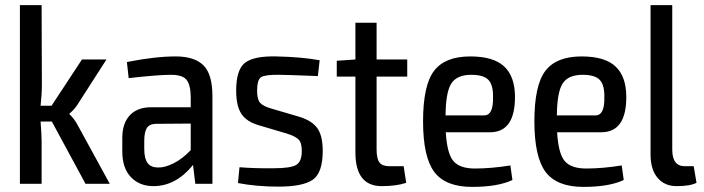

<svg xmlns="http://www.w3.org/2000/svg" viewBox="-20 -720 2756 752"><path d="M183 -244H139Q143 -190 143 -166V0H58V-700H143L144 -389Q144 -351 139 -306H182L301 -487H397L282 -308Q271 -291 252 -275V-273Q272 -253 282 -234L410 0H315Z M668 -499Q742 -499 777 -464Q812 -429 812 -343V0H745L736 -74Q669 9 581 9Q526 9 492.5 -26.5Q459 -62 459 -127V-180Q459 -237 488.5 -268.5Q518 -300 573 -300H727V-343Q726 -389 710 -408Q694 -427 650 -427Q599 -427 484 -414L477 -477Q587 -499 668 -499ZM599 -64Q625 -63 660 -80.5Q695 -98 727 -132V-236L589 -235Q564 -234 554.5 -217.5Q545 -201 545 -168V-137Q545 -99 558 -81.5Q571 -64 599 -64Z M1062 -499Q1161 -497 1232 -484L1225 -422Q1100 -427 1075 -427Q1019 -428 1003 -418Q987 -408 987 -365Q987 -330 999 -317Q1011 -304 1042 -295L1151 -263Q1201 -248 1222.5 -218.5Q1244 -189 1244 -129Q1244 -43 1205 -16Q1166 11 1070 11Q986 11 912 -3L918 -65Q980 -60 1052 -61Q1118 -61 1140 -74Q1162 -87 1162 -129Q1162 -162 1148.5 -174.5Q1135 -187 1103 -197L995 -229Q946 -243 925.5 -274Q905 -305 905 -365Q905 -447 939.5 -474Q974 -501 1062 -499Z M1455 -420V-134Q1455 -99 1466 -84Q1477 -69 1505 -69H1561L1571 -4Q1533 9 1475 9Q1372 9 1372 -123V-420H1299V-482L1372 -487V-631H1455V-487H1575V-420Z M1840 -60Q1904 -60 1979 -72L1987 -15Q1930 12 1829 12Q1725 12 1681 -46.5Q1637 -105 1637 -245Q1637 -386 1680 -442.5Q1723 -499 1822 -499Q1913 -499 1955 -459.5Q1997 -420 1997 -340Q1997 -202 1899 -202H1726Q1731 -118 1756 -89Q1781 -60 1840 -60ZM1826 -427Q1770 -427 1748 -393.5Q1726 -360 1725 -268H1876Q1913 -268 1911 -340Q1912 -387 1893 -407Q1874 -427 1826 -427Z M2276 -60Q2340 -60 2415 -72L2423 -15Q2366 12 2265 12Q2161 12 2117 -46.5Q2073 -105 2073 -245Q2073 -386 2116 -442.5Q2159 -499 2258 -499Q2349 -499 2391 -459.5Q2433 -420 2433 -340Q2433 -202 2335 -202H2162Q2167 -118 2192 -89Q2217 -60 2276 -60ZM2262 -427Q2206 -427 2184 -393.5Q2162 -360 2161 -268H2312Q2349 -268 2347 -340Q2348 -387 2329 -407Q2310 -427 2262 -427Z M2613 -700V-134Q2613 -69 2662 -69H2697L2708 -4Q2683 9 2630 9Q2583 9 2555.5 -23.5Q2528 -56 2528 -115V-700Z"/></svg>

Font: exo2condensed_r
Style: Regular
Weight: 400
Width: 3
Designer: Natanael Gama
Version: Version 1.001;PS 001.001;hotconv 1.0.70;makeotf.lib2.5.58329